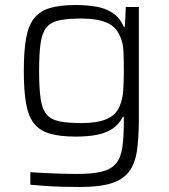

<svg xmlns="http://www.w3.org/2000/svg" viewBox="-20 -538 675 766"><path d="M299 208Q264 208 226.5 207Q189 206 156.5 203.5Q124 201 101 199V149Q129 151 162 152.5Q195 154 227.5 155Q260 156 286 156Q350 156 387 146.5Q424 137 443 114Q462 91 468 50.5Q474 10 474 -53V-72H470Q456 -43 430.5 -25.5Q405 -8 368 -0.5Q331 7 283 7Q219 7 178.5 -5Q138 -17 115.5 -45.5Q93 -74 84 -125Q75 -176 75 -255Q75 -334 84 -385Q93 -436 116 -465Q139 -494 179.5 -506Q220 -518 283 -518Q323 -518 361 -512Q399 -506 428.5 -487Q458 -468 474 -431H478L482 -510H534V-67Q534 10 526.5 62.5Q519 115 494.5 147Q470 179 423.5 193.5Q377 208 299 208ZM306 -47Q368 -47 405.5 -63Q443 -79 457 -114Q469 -141 471.5 -175.5Q474 -210 474 -255Q474 -300 472.5 -334Q471 -368 459 -393Q443 -432 405 -448Q367 -464 306 -464Q250 -464 216.5 -457Q183 -450 165.5 -428.5Q148 -407 142 -365.5Q136 -324 136 -255Q136 -186 142 -144.5Q148 -103 165.5 -82Q183 -61 216.5 -54Q250 -47 306 -47Z"/></svg>

Font: Saira SemiExpanded Light
Style: Regular
Weight: 300
Width: 6
Designer: Hector Gatti with collaboration of the Omnibus-Type team
Foundry: Omnibus-Type
Version: Version 1.101